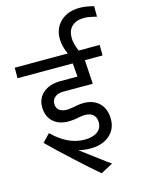

<svg xmlns="http://www.w3.org/2000/svg" viewBox="-153 -972 839 1146"><g transform="rotate(-15 266.5 -399.0)"><path d="M-10 -648H318Q307 -670 300.5 -696Q294 -722 294 -744Q294 -811 338.5 -852Q383 -893 456 -893Q493 -893 543 -880V-815Q493 -828 466 -828Q418 -828 391 -803Q364 -778 364 -733Q364 -698 385 -648H515V-583H406L415 -435H233Q201 -435 181.5 -419.5Q162 -404 162 -379Q162 -353 179 -339Q196 -325 228 -325Q237 -325 263 -329L290 -334Q309 -338 331 -338Q393 -338 429 -302Q465 -266 465 -203Q465 -141 420.5 -103Q376 -65 302 -65Q267 -65 229 -74L316 -9Q390 47 403 55L328 95Q274 49 184.5 -33Q95 -115 40 -170L86 -218Q180 -125 282 -125Q333 -125 361.5 -145.5Q390 -166 390 -203Q390 -234 372 -250.5Q354 -267 321 -267Q307 -267 290 -264L263 -259Q242 -255 218 -255Q158 -255 122.5 -288Q87 -321 87 -379Q87 -434 127 -467Q167 -500 233 -500H338L331 -583H-10Z"/></g></svg>

Font: Madhuban Light
Style: Regular
Weight: 300
Designer: jaikishan Patel
Foundry: MagicType
Version: Version 1.000